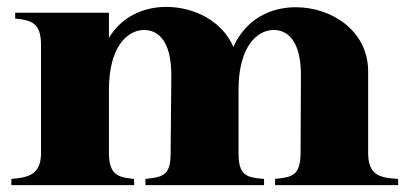

<svg xmlns="http://www.w3.org/2000/svg" viewBox="-20 -537 1179 557"><path d="M13 -18V0H369V-18C325 -22 296 -28 296 -93V-277C296 -399 348 -450 398 -450C439 -450 478 -418 477 -315L475 -93C475 -29 454 -23 402 -18V0H746V-18C694 -22 672 -28 672 -93V-277C672 -399 724 -450 774 -450C815 -450 854 -418 853 -315L852 -93C851 -29 830 -23 778 -18V0H1135V-18C1083 -21 1048 -28 1048 -93V-330C1048 -447 943 -516 838 -516C766 -516 694 -483 657 -401C625 -476 543 -517 462 -517C396 -517 332 -488 296 -427V-500H24V-483C71 -479 99 -470 99 -407V-93C99 -28 59 -22 13 -18Z"/></svg>

Font: Sprat
Style: Bold
Weight: 700
Designer: Ethan Nakache
Foundry: Collletttivo
Version: Version 2.000;Glyphs 3.2 (3217)